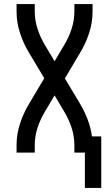

<svg xmlns="http://www.w3.org/2000/svg" viewBox="-20 -755 540 950"><path d="M400 175V0H348V-37Q348 -81 334 -123.5Q320 -166 297 -204L250 -283L203 -204Q180 -166 166 -123.5Q152 -81 152 -37V0H62V-37Q62 -92 79.5 -145Q97 -198 126 -245L199 -368L126 -490Q97 -537 79.5 -590Q62 -643 62 -698V-735H152V-698Q152 -654 166 -611.5Q180 -569 203 -531L250 -452L297 -531Q320 -569 334 -611.5Q348 -654 348 -698V-735H438V-698Q438 -643 420.5 -590Q403 -537 374 -490L301 -367L374 -245Q397 -207 413 -165.5Q429 -124 435 -80H481V175Z"/></svg>

Font: Iosevka Curly Medium
Style: Regular
Weight: 500
Monospace: yes
Designer: Belleve Invis
Foundry: Belleve Invis
Version: Version 22.1.2; ttfautohint (v1.8.4)